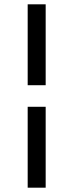

<svg xmlns="http://www.w3.org/2000/svg" viewBox="-20 -770 340 890"><path d="M108.3 -375H191.7V-750H108.3ZM108.3 100H191.7V-275H108.3Z"/></svg>

Font: Boon Medium
Style: Regular
Weight: 500
Designer: Sungsit Sawaiwan
Foundry: FontUni
Version: Version 2.0